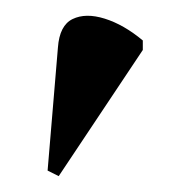

<svg xmlns="http://www.w3.org/2000/svg" viewBox="-20 -826 240 242"><path d="M54 -604 40 -611 53 -766Q55 -794 71.5 -802Q88 -810 112 -802.5Q136 -795 160 -775V-763Z"/></svg>

Font: Noto Serif Display Condensed SemiBold
Style: Regular
Weight: 600
Width: 3
Designer: Monotype Design Team
Foundry: Monotype Imaging Inc.
Version: Version 2.009